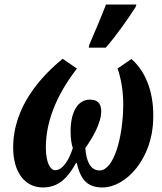

<svg xmlns="http://www.w3.org/2000/svg" viewBox="-20 -816 714 846"><path d="M371 -606H446C492 -658 544 -733 577 -784L581 -796H447C427 -744 395 -668 374 -620ZM169 10C243 10 282 -39 315 -98H318C333 -36 356 10 431 10C536 10 652 -118 655 -291C659 -391 631 -494 559 -556L498 -514C513 -473 523 -414 523 -359C523 -210 481 -65 419 -65C379 -65 360 -104 356 -164C387 -207 426 -273 426 -326C426 -364 406 -377 376 -377C325 -377 291 -327 291 -236C291 -205 296 -175 301 -164C284 -110 256 -66 223 -66C203 -66 182 -96 182 -167C182 -299 246 -420 319 -514L256 -557C166 -483 38 -350 38 -166C38 -55 91 10 169 10Z"/></svg>

Font: Noto Serif Condensed Extra
Style: Italic
Weight: 800
Width: 3
Italic angle: -12°
Designer: Monotype Design Team
Foundry: Monotype Imaging Inc.
Version: Version 1.901